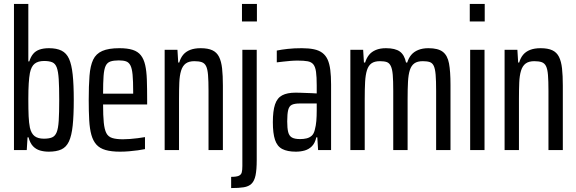

<svg xmlns="http://www.w3.org/2000/svg" viewBox="-20 -763 2929 976"><path d="M228 8Q204 8 183.5 2Q163 -4 148 -19.5Q133 -35 125 -65H120L116 0H51V-743H124V-451H129Q136 -474 148.5 -489Q161 -504 181 -511Q201 -518 229 -518Q268 -518 293 -505.5Q318 -493 331 -464Q344 -435 349.5 -384Q355 -333 355 -255Q355 -176 349.5 -124.5Q344 -73 330.5 -44Q317 -15 292 -3.5Q267 8 228 8ZM203 -58Q229 -58 244.5 -64.5Q260 -71 268 -90.5Q276 -110 278.5 -149.5Q281 -189 281 -255Q281 -321 278.5 -360.5Q276 -400 268.5 -420Q261 -440 245.5 -446.5Q230 -453 204 -453Q174 -453 156.5 -439.5Q139 -426 132 -392Q128 -370 126 -338.5Q124 -307 124 -260Q124 -206 125.5 -172.5Q127 -139 132 -114Q139 -84 156 -71Q173 -58 203 -58Z M590 8Q546 8 516.5 -0.5Q487 -9 470 -28Q453 -47 444.5 -77.5Q436 -108 433.5 -152Q431 -196 431 -254Q431 -327 435 -378Q439 -429 453.5 -459.5Q468 -490 500 -504Q532 -518 587 -518Q628 -518 654.5 -509.5Q681 -501 696 -482Q711 -463 718 -432.5Q725 -402 726.5 -358Q728 -314 728 -255V-232H504Q504 -175 507.5 -140Q511 -105 520.5 -86.5Q530 -68 550.5 -61.5Q571 -55 605 -55Q621 -55 640.5 -56.5Q660 -58 680 -60.5Q700 -63 717 -66V-5Q703 -2 681.5 1Q660 4 636.5 6Q613 8 590 8ZM657 -266V-296Q657 -351 654 -383Q651 -415 643 -430.5Q635 -446 621 -451Q607 -456 584 -456Q558 -456 541.5 -450.5Q525 -445 517 -428Q509 -411 506.5 -377Q504 -343 504 -287H677Z M817 0V-510H882L886 -445H891Q898 -469 911.5 -485Q925 -501 947 -509.5Q969 -518 1000 -518Q1037 -518 1059.5 -507.5Q1082 -497 1093.5 -474Q1105 -451 1109 -415Q1113 -379 1113 -328V0H1040V-301Q1040 -352 1037.5 -382Q1035 -412 1027.5 -427Q1020 -442 1005.5 -447Q991 -452 968 -452Q940 -452 924 -440Q908 -428 900.5 -403.5Q893 -379 891.5 -343.5Q890 -308 890 -260V0Z M1210 -654V-743H1286V-654ZM1155 193V136Q1182 136 1194 130.5Q1206 125 1209 113Q1212 101 1212 81V-510H1285V51Q1285 100 1279 128.5Q1273 157 1258.5 171Q1244 185 1219 189Q1194 193 1155 193Z M1484 8Q1441 8 1415 -5.5Q1389 -19 1378 -52Q1367 -85 1367 -142Q1367 -199 1378 -232Q1389 -265 1414.5 -278.5Q1440 -292 1483 -292Q1494 -292 1507 -291.5Q1520 -291 1534 -290.5Q1548 -290 1562.5 -289.5Q1577 -289 1590 -288V-329Q1590 -372 1586.5 -397.5Q1583 -423 1573 -435.5Q1563 -448 1544 -451.5Q1525 -455 1493 -455Q1475 -455 1457 -453.5Q1439 -452 1421.5 -450Q1404 -448 1387 -446V-506Q1411 -511 1443 -514.5Q1475 -518 1514 -518Q1550 -518 1576 -512.5Q1602 -507 1619 -494Q1636 -481 1645.5 -460Q1655 -439 1659 -407.5Q1663 -376 1663 -333V0H1597L1593 -65H1588Q1581 -35 1565.5 -19.5Q1550 -4 1529 2Q1508 8 1484 8ZM1506 -56Q1523 -56 1538 -59.5Q1553 -63 1564 -72.5Q1575 -82 1580 -102Q1586 -124 1588 -148Q1590 -172 1590 -202V-237H1504Q1478 -237 1464 -230.5Q1450 -224 1445 -204Q1440 -184 1440 -146Q1440 -111 1445 -91.5Q1450 -72 1464 -64Q1478 -56 1506 -56Z M1761 0V-510H1826L1830 -445H1836Q1843 -468 1856 -484Q1869 -500 1890.5 -509Q1912 -518 1942 -518Q1989 -518 2012.5 -501Q2036 -484 2044 -445H2050Q2057 -468 2070.5 -484Q2084 -500 2106 -509Q2128 -518 2158 -518Q2207 -518 2231 -499.5Q2255 -481 2262.5 -440.5Q2270 -400 2270 -332V0H2197V-301Q2197 -353 2194.5 -383Q2192 -413 2185 -428Q2178 -443 2164.5 -447.5Q2151 -452 2129 -452Q2102 -452 2086.5 -441Q2071 -430 2063.5 -407Q2056 -384 2054 -347.5Q2052 -311 2052 -260V0H1979V-301Q1979 -353 1976.5 -382.5Q1974 -412 1966.5 -427.5Q1959 -443 1946 -447.5Q1933 -452 1911 -452Q1884 -452 1868.5 -441Q1853 -430 1845.5 -406.5Q1838 -383 1836 -347Q1834 -311 1834 -260V0Z M2368 -654V-743H2444V-654ZM2370 0V-510H2443V0Z M2545 0V-510H2610L2614 -445H2619Q2626 -469 2639.5 -485Q2653 -501 2675 -509.5Q2697 -518 2728 -518Q2765 -518 2787.5 -507.5Q2810 -497 2821.5 -474Q2833 -451 2837 -415Q2841 -379 2841 -328V0H2768V-301Q2768 -352 2765.5 -382Q2763 -412 2755.5 -427Q2748 -442 2733.5 -447Q2719 -452 2696 -452Q2668 -452 2652 -440Q2636 -428 2628.5 -403.5Q2621 -379 2619.5 -343.5Q2618 -308 2618 -260V0Z"/></svg>

Font: Saira ExtraCondensed Medium
Style: Regular
Weight: 500
Width: 2
Designer: Hector Gatti with collaboration of the Omnibus-Type team
Foundry: Omnibus-Type
Version: Version 1.101